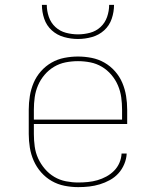

<svg xmlns="http://www.w3.org/2000/svg" viewBox="-20 -760 640 788"><path d="M301 8Q273 8 245 2.5Q217 -3 192.5 -17Q168 -31 149 -52.5Q130 -74 118.5 -100Q107 -126 102.5 -154Q98 -182 98 -210V-310Q98 -338 102.5 -366Q107 -394 118 -420Q129 -446 148 -467.5Q167 -489 191.5 -503Q216 -517 244 -522.5Q272 -528 300 -528Q328 -528 356 -522.5Q384 -517 408.5 -503Q433 -489 452 -467.5Q471 -446 482 -420Q493 -394 497.5 -366Q502 -338 502 -310V-251H119V-210Q119 -184 122.5 -158.5Q126 -133 136.5 -110Q147 -87 164 -67Q181 -47 203 -34Q225 -21 250.5 -16Q276 -11 301 -11Q321 -11 341 -13Q361 -15 380 -20.5Q399 -26 416.5 -35.5Q434 -45 448 -59Q462 -73 470 -91.5Q478 -110 479 -130H500Q499 -108 490 -86.5Q481 -65 466 -48.5Q451 -32 431 -21Q411 -10 389.5 -3.5Q368 3 346 5.5Q324 8 301 8ZM119 -269H481V-310Q481 -336 477.5 -361Q474 -386 464 -409.5Q454 -433 437 -453Q420 -473 398 -486Q376 -499 351 -504Q326 -509 300 -509Q274 -509 249 -504Q224 -499 202 -486Q180 -473 163 -453Q146 -433 136 -409.5Q126 -386 122.5 -361Q119 -336 119 -310ZM300 -600Q271 -600 242.5 -608Q214 -616 192.5 -635.5Q171 -655 161.5 -683Q152 -711 152 -740H172Q172 -715 180.5 -690.5Q189 -666 207.5 -649Q226 -632 250.5 -625.5Q275 -619 300 -619Q325 -619 349.5 -625.5Q374 -632 392.5 -649Q411 -666 419.5 -690.5Q428 -715 428 -740H448Q448 -711 438.5 -683Q429 -655 407.5 -635.5Q386 -616 357.5 -608Q329 -600 300 -600Z"/></svg>

Font: Iosevka HT Thin Extended
Style: Regular
Weight: 100
Width: 7
Monospace: yes
Designer: Belleve Invis
Foundry: Belleve Invis
Version: Version 32.3.0; ttfautohint (v1.8.4)